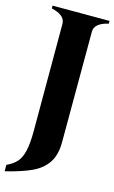

<svg xmlns="http://www.w3.org/2000/svg" viewBox="-156 -712 600 1009"><g transform="rotate(15 144.0 -207.0)"><path d="M308 -645Q233 -628 233 -581L232 20Q232 89 204 131.5Q176 174 123 199Q70 224 -20 246V211Q15 195 34.5 173Q54 151 63.5 110.5Q73 70 73 0V-581Q73 -628 -2 -645V-660H308Z"/></g></svg>

Font: FFF_NEPSZA-BADSAG Bold
Style: Regular
Weight: 700
Designer: bBox Type GmbH
Foundry: bBox Type GmbH
Version: Version 0.002